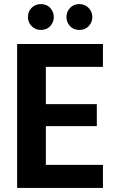

<svg xmlns="http://www.w3.org/2000/svg" viewBox="-20 -922 565 942"><path d="M64 0ZM64 0ZM485 0H64V-706H485V-594H205V-411H455V-303H205V-113H485ZM180 -775Q154 -775 135.5 -793.5Q117 -812 117 -838Q117 -867 136 -884.5Q155 -902 180 -902Q210 -902 227 -882.5Q244 -863 244 -838Q244 -814 227 -794.5Q210 -775 180 -775ZM369 -775Q340 -775 323 -794.5Q306 -814 306 -838Q306 -865 324 -883.5Q342 -902 369 -902Q396 -902 414.5 -883.5Q433 -865 433 -838Q433 -813 415.5 -794Q398 -775 369 -775Z"/></svg>

Font: Ulagadi Sans SemiBold
Style: Regular
Weight: 600
Designer: Ninad Kale (Devanagari), Jonny Pinhorn (Latin)
Foundry: Indian Type Foundry
Version: Version 3.01;March 29, 2020;FontCreator 12.0.0.2522 64-bit; 